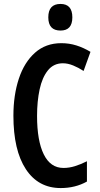

<svg xmlns="http://www.w3.org/2000/svg" viewBox="-20 -944 506 974"><path d="M299 -623Q252 -623 223 -587Q194 -551 181 -490.5Q168 -430 168 -356Q168 -230 202 -161Q236 -92 302 -92Q331 -92 360 -101Q389 -110 421 -126V-23Q362 10 288 10Q174 10 111 -86Q48 -182 48 -357Q48 -461 75.5 -544.5Q103 -628 157.5 -676.5Q212 -725 291 -725Q331 -725 367.5 -713.5Q404 -702 439 -681L404 -584Q378 -601 351 -612Q324 -623 299 -623ZM287 -924Q347 -924 347 -856Q347 -789 287 -789Q225 -789 225 -856Q225 -924 287 -924Z"/></svg>

Font: Noto Sans Gurmukhi ExtraCondensed SemiBold
Style: Regular
Weight: 600
Width: 2
Designer: Jelle Bosma - Monotype Design Team
Foundry: Monotype Imaging Inc.
Version: Version 2.004; ttfautohint (v1.8.4.7-5d5b)